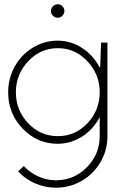

<svg xmlns="http://www.w3.org/2000/svg" viewBox="-20 -663 575 897"><path d="M227.5 -589.6Q217.8 -599.1 217.8 -611.8Q217.8 -624.5 227.5 -633.8Q237.3 -643.1 250 -643.1Q262.7 -643.1 271.7 -633.8Q280.8 -624.5 280.8 -611.8Q280.8 -599.1 271.7 -589.6Q262.7 -580.1 250 -580.1Q237.3 -580.1 227.5 -589.6ZM54.2 -231.9Q54.2 -147.5 111.6 -87.2Q168.9 -26.9 250 -26.9Q331.1 -26.9 388.4 -87.2Q445.8 -147.5 445.8 -231.9Q445.8 -315.9 388.2 -377Q330.6 -438 250 -438Q169.4 -438 111.8 -377Q54.2 -315.9 54.2 -231.9ZM250 -473.1Q312 -472.7 363.8 -438.7Q415.5 -404.8 444.8 -349.1H448.2L452.1 -463.9H481.9V-26.9Q481.9 38.6 449.7 94Q417.5 149.4 362.1 181.6Q306.6 213.9 241.2 213.9Q190.4 213.9 144.3 193.8Q98.1 173.8 64.9 138.2L90.8 112.8Q120.1 143.6 159.2 161.4Q198.2 179.2 241.2 179.2Q325.7 179.2 385.7 118.7Q445.8 58.1 445.8 -26.9V-116.2Q417 -59.6 364.5 -25.6Q312 8.3 250 8.8Q153.8 8.8 85.9 -62Q18.1 -132.8 18.1 -231.9Q18.1 -296.4 48.8 -352.1Q79.6 -407.7 133.3 -440.4Q187 -473.1 250 -473.1Z"/></svg>

Font: RawengulkSans
Style: Regular
Weight: 500
Designer: gluk (gluksza@wp.pl)
Foundry: gluk (gluksza@wp.pl)
Version: Version 0.94